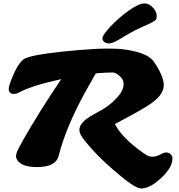

<svg xmlns="http://www.w3.org/2000/svg" viewBox="-20 -955 1035 1111"><path d="M720.7 -890.6Q782.2 -935.1 814.5 -935.1Q838.4 -935.1 855 -920.4Q886.7 -893.1 886.7 -861.8Q886.7 -856 884.3 -843.8Q875 -832 846.7 -818.8L797.9 -796.9Q758.3 -779.3 723.6 -758.8L670.9 -727.5Q629.9 -703.6 611.8 -703.6Q593.8 -703.6 583.3 -712.6Q572.8 -721.7 572.8 -732.2Q572.8 -742.7 585.7 -761.2Q598.6 -779.8 619.6 -802Q640.6 -824.2 667.2 -847.9Q693.8 -871.6 720.7 -890.6ZM61.5 -411.6Q30.3 -411.6 30.3 -441.4Q30.3 -455.1 44.4 -491Q58.6 -526.9 68.8 -546.9Q92.3 -593.8 116.7 -611.8Q155.8 -640.6 421.9 -664.1Q537.6 -673.8 590.3 -673.8Q643.1 -673.8 665.3 -672.4Q687.5 -670.9 711.4 -667.2Q735.4 -663.6 759.3 -658Q783.2 -652.3 804.7 -644Q851.1 -626 869.6 -599.1Q927.7 -514.6 927.7 -461.4Q927.7 -401.9 836.9 -344.7Q809.6 -327.1 778.3 -309.6Q664.6 -248 645 -236.8Q686 -157.2 805.7 -72.3Q819.8 -62.5 828.1 -57.6Q864.7 -36.1 914.6 -64.5Q928.2 -72.8 942.4 -72.8Q956.5 -72.8 967.3 -62.3Q978 -51.8 978 -39.1Q978 19 900.4 85.9Q842.8 135.7 796.4 135.7Q758.8 135.7 632.8 25.4Q561.5 -37.1 517.1 -86.4Q472.7 -135.7 456.1 -159.9Q439.5 -184.1 439.5 -201.7Q439.5 -219.2 448 -232.9Q456.5 -246.6 471.2 -259.3Q494.1 -278.8 536.6 -301Q579.1 -323.2 606 -343.3Q632.8 -363.3 652.3 -384.8Q695.3 -430.2 695.3 -466.8Q695.3 -490.7 680.7 -506.8Q653.8 -535.6 630.9 -535.6Q591.3 -535.6 534.2 -530.3L474.6 -424.8Q360.8 -218.3 319.3 -52.7Q302.7 11.7 193.8 11.7Q104 11.7 79.1 -30.3Q70.8 -44.4 73 -57.9Q75.2 -71.3 85.9 -93Q96.7 -114.7 115.2 -147.5L158.7 -221.7L211.9 -309.1L272 -403.3L334.5 -497.1Q164.1 -460.4 85.9 -418Q74.2 -411.6 61.5 -411.6Z"/></svg>

Font: Sarina
Style: Regular
Weight: 400
Designer: James Grieshaber
Foundry: James Grieshaber
Version: Version 1.001